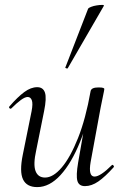

<svg xmlns="http://www.w3.org/2000/svg" viewBox="-20 -751 505 784"><path d="M132 13Q89 13 74 -18.5Q59 -50 73 -119L109 -297Q115 -328 110 -341.5Q105 -355 93 -355Q82 -355 65 -342.5Q48 -330 27 -309Q23 -305 19 -309Q15 -313 19 -317Q52 -355 79 -375Q106 -395 132 -395Q156 -395 163.5 -373Q171 -351 160 -297L128 -138Q115 -80 125 -53Q135 -26 164 -26Q197 -26 232 -67Q267 -108 298.5 -187Q330 -266 350 -379L363 -378Q343 -261 307.5 -173Q272 -85 227 -36Q182 13 132 13ZM327 9Q302 9 296 -12.5Q290 -34 299 -87L350 -379Q353 -394 382 -394Q397 -394 401.5 -392Q406 -390 406 -388Q406 -384 401 -361Q396 -338 391 -312L350 -89Q340 -30 366 -30Q378 -30 396 -42Q414 -54 436 -76Q439 -80 443 -75.5Q447 -71 444 -68Q409 -29 381.5 -10Q354 9 327 9ZM257 -473Q256 -470 250.5 -472Q245 -474 247 -476L340 -716Q342 -719 352 -723Q362 -727 375 -729Q388 -731 397 -731Q406 -731 404 -727Z"/></svg>

Font: Cormorant
Style: Italic
Weight: 400
Italic angle: -10°
Designer: Christian Thalmann (Catharsis Fonts)
Foundry: Catharsis Fonts
Version: Version 4.000